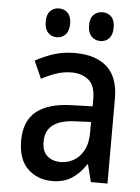

<svg xmlns="http://www.w3.org/2000/svg" viewBox="-53 -778 606 830"><g transform="rotate(5 250.0 -363.0)"><path d="M205 10Q141 10 98.5 -30.5Q56 -71 56 -153Q56 -238 107.5 -279.5Q159 -321 258 -324L351 -327V-358Q351 -417 322 -441Q293 -465 248 -465Q213 -465 180 -453.5Q147 -442 118 -426L84 -502Q124 -524 165 -537Q206 -550 256 -550Q346 -550 395 -505.5Q444 -461 444 -368V0H372L353 -75H350Q324 -35 289 -12.5Q254 10 205 10ZM233 -75Q263 -75 289.5 -89.5Q316 -104 333 -135Q350 -166 350 -214V-259L282 -256Q153 -251 153 -157Q153 -113 176.5 -94Q200 -75 233 -75ZM359 -611Q336 -611 320.5 -627Q305 -643 305 -674Q305 -706 320.5 -721Q336 -736 359 -736Q382 -736 397 -720.5Q412 -705 412 -674Q412 -643 397 -627Q382 -611 359 -611ZM170 -611Q147 -611 132 -627Q117 -643 117 -674Q117 -706 132 -721Q147 -736 170 -736Q193 -736 208 -720.5Q223 -705 223 -674Q223 -643 208 -627Q193 -611 170 -611Z"/></g></svg>

Font: Noto Sans Mono ExtraCondensed Medium
Style: Regular
Weight: 500
Width: 2
Designer: Monotype Design Team
Foundry: Monotype Imaging Inc.
Version: Version 2.014